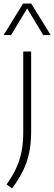

<svg xmlns="http://www.w3.org/2000/svg" viewBox="-48 -831 305 1082"><path d="M20 230.5 -11 208.5Q21.5 163.5 42.2 119Q63 74.5 73 25.2Q83 -24 83 -83.5V-540.5H127.5V-87Q127.5 -22 116.2 31Q105 84 81.2 132.2Q57.5 180.5 20 230.5ZM-27.5 -633.5 82 -811H128L237.5 -633.5H195.5L98 -795H112L14.5 -633.5Z"/></svg>

Font: Encode Sans Condensed Thin ExtraLight
Style: Regular
Weight: 250
Version: Version 3.002